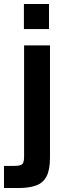

<svg xmlns="http://www.w3.org/2000/svg" viewBox="-85 -724 312 964"><path d="M35 -578V-704H161V-578ZM-65 220V109H-16Q17 109 26.5 100.5Q36 92 36 61V-496H166V67Q166 128 149 161Q132 194 97 207Q62 220 10 220Z"/></svg>

Font: HostGroteskBold
Style: Bold
Weight: 700
Designer: Doukan Karapınar based on Poppins by Indian Type Foundry, Jonny Pinhorn
Foundry: Element Type
Version: Version 1.001; ttfautohint (v1.8.4.7-5d5b)